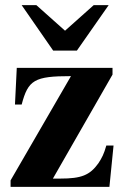

<svg xmlns="http://www.w3.org/2000/svg" viewBox="-20 -724 484 744"><path d="M420 -160H392C383 -128 375 -112 361 -91C328 -45 295 -32 214 -32H185L416 -435V-461H45L38 -319H64C89 -414 113 -429 255 -429L21 -25V0H404ZM401 -704H343L232 -605L121 -704H64L186 -528H278Z"/></svg>

Font: XITS
Style: Bold
Weight: 700
Designer: MicroPress Inc., with final additions and corrections provided by Coen Hoffman, Elsevier (retired)
Version: Version 1.302